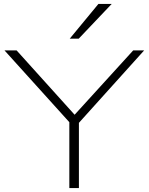

<svg xmlns="http://www.w3.org/2000/svg" viewBox="-20 -963 761 983"><path d="M335 0V-357L348 -323L3 -705H65L367 -370H357L662 -705H718L374 -323L384 -357V0ZM337 -765 484 -943H552L383 -765Z"/></svg>

Font: Nunito Sans 10pt Expanded ExtraLight
Style: Regular
Weight: 250
Width: 7
Designer: Vernon Adams
Foundry: Vernon Adams
Version: Version 3.101;gftools[0.9.27]